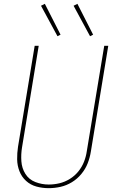

<svg xmlns="http://www.w3.org/2000/svg" viewBox="-20 -974 616 1002"><path d="M234 8Q265 8 296 1Q327 -6 355 -23Q383 -40 404.5 -66Q426 -92 437.5 -121.5Q449 -151 454 -182L545 -735H524L433 -185Q429 -157 418.5 -130Q408 -103 389 -79.5Q370 -56 344 -40Q318 -24 290 -17.5Q262 -11 234 -11Q198 -11 164.5 -24Q131 -37 112.5 -66.5Q94 -96 91.5 -132.5Q89 -169 95 -205L182 -735H161L74 -208Q69 -175 69.5 -142.5Q70 -110 81.5 -80.5Q93 -51 116 -30Q139 -9 170 -0.5Q201 8 234 8ZM450 -785 466 -793 384 -954 364 -944ZM280 -785 296 -793 214 -954 194 -944Z"/></svg>

Font: Iosevka Sparkle Thin Oblique
Style: Regular
Weight: 100
Italic angle: -9°
Designer: Belleve Invis
Foundry: Belleve Invis
Version: Version 4.5.0; ttfautohint (v1.8.3)